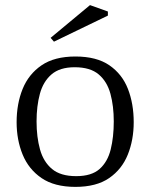

<svg xmlns="http://www.w3.org/2000/svg" viewBox="-20 -721 588 751"><path d="M275 10Q193 10 142.5 -24.5Q92 -59 68.5 -116.5Q45 -174 45 -243Q45 -315 68.5 -373Q92 -431 142.5 -465.5Q193 -500 275 -500Q358 -500 408 -465.5Q458 -431 480.5 -373Q503 -315 503 -243Q503 -174 480 -116.5Q457 -59 407 -24.5Q357 10 275 10ZM278 -32Q338 -32 369.5 -60Q401 -88 413 -136.5Q425 -185 425 -246Q425 -306 412 -354Q399 -402 366 -430Q333 -458 272 -458Q214 -458 181.5 -430Q149 -402 136 -354Q123 -306 123 -246Q123 -185 136.5 -136.5Q150 -88 183.5 -60Q217 -32 278 -32ZM191 -558 178 -573 332 -701 402 -676V-660Z"/></svg>

Font: Manuale Light
Style: Regular
Weight: 300
Designer: Eduardo Tunni / Pablo Cosgaya
Foundry: Eduardo Tunni / Pablo Cosgaya
Version: Version 1.002